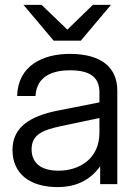

<svg xmlns="http://www.w3.org/2000/svg" viewBox="-20 -752 546 784"><path d="M389 0H459V-382C459 -474 397 -532 265 -532C155 -532 53 -484 50 -360H125C129 -443 199 -465 265 -465C342 -465 386 -441 386 -375V-334L219 -301C100 -278 31 -231 31 -140C31 -44 100 12 216 12C281 12 344 -10 389 -73ZM76 -732 199 -586H310L433 -732H359L255 -631L150 -732ZM109 -142C109 -203 155 -221 229 -237L386 -270V-210C386 -102 302 -55 219 -55C142 -55 109 -91 109 -142Z"/></svg>

Font: Aspekta 350
Style: Regular
Weight: 350
Designer: Ivo Dolenc
Version: Version 2.000